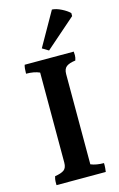

<svg xmlns="http://www.w3.org/2000/svg" viewBox="-131 -1019 605 979"><g transform="rotate(-15 171.0 -529.5)"><path d="M234 -628V-152Q263 -140 303 -140Q303 -136 303 -126Q303 -116 300 -94H40Q40 -100 40 -112.5Q40 -125 45 -140Q78 -145 93 -156Q108 -167 108 -195V-670Q79 -683 37 -683Q37 -713 42 -729H301Q302 -722 302 -709.5Q302 -697 297 -683Q265 -679 249.5 -667.5Q234 -656 234 -628ZM148 -787 249 -965Q271 -964 298 -950.5Q325 -937 340 -922V-906L181 -767Z"/></g></svg>

Font: Halant Semibold
Style: Regular
Weight: 600
Version: Version 1.100;PS 1.0;hotconv 1.0.78;makeotf.lib2.5.61930; tt